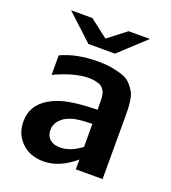

<svg xmlns="http://www.w3.org/2000/svg" viewBox="-138 -845 857 965"><g transform="rotate(20 290.0 -362.5)"><path d="M293 -547.9Q339.4 -547.9 375 -540.8Q410.6 -533.7 434.1 -524.2Q457.5 -514.6 473.6 -495.6Q489.7 -476.6 497.8 -461.9Q505.9 -447.3 510 -420.4Q514.2 -393.6 514.6 -377.9Q515.1 -362.3 515.1 -332V0H372.1V-52.7Q289.6 18.1 204.1 18.1Q132.8 18.1 87.4 -25.4Q42 -68.8 42 -137.2Q42 -223.1 121.1 -270Q168 -297.4 229 -307.4Q290 -317.4 372.1 -318.8V-353Q372.1 -367.2 371.8 -375.5Q371.6 -383.8 369.6 -395.8Q367.7 -407.7 364 -415Q360.4 -422.4 353.5 -430.7Q346.7 -439 336.7 -443.4Q326.7 -447.8 311.5 -450.9Q296.4 -454.1 276.9 -454.1Q202.1 -454.1 95.2 -404.8V-508.8Q176.8 -547.9 293 -547.9ZM287.1 -668.5 383.8 -743.2H498L357.9 -613.8H215.8L76.2 -743.2H189.9ZM372.1 -120.1V-243.2Q324.2 -242.7 289.3 -237.1Q254.4 -231.4 227.1 -214.8Q184.1 -185.5 184.1 -143.1Q184.1 -112.3 203.6 -94.2Q223.1 -76.2 259.8 -76.2Q314.5 -76.2 372.1 -120.1Z"/></g></svg>

Font: Aurulent Sans
Style: Bold
Weight: 700
Version: Version 2007.05.04